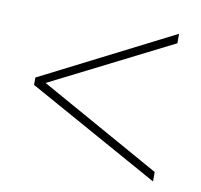

<svg xmlns="http://www.w3.org/2000/svg" viewBox="-56 -625 563 539"><g transform="rotate(10 225.0 -355.5)"><path d="M413 -145V-172L68 -365L413 -539V-566L37 -375V-354Z"/></g></svg>

Font: Noto Sans Ethiopic Condensed Thin
Style: Regular
Weight: 100
Width: 3
Designer: Monotype Design Team
Foundry: Monotype Imaging Inc.
Version: Version 2.102